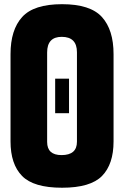

<svg xmlns="http://www.w3.org/2000/svg" viewBox="-20 -879 581 899"><path d="M270.5 -859.4Q402.8 -859.4 457.3 -799.3Q511.7 -739.3 511.7 -625.5V-216.8Q511.7 -110.4 457.8 -55.2Q403.8 0 270.5 0Q137.2 0 83.3 -55.2Q29.3 -110.4 29.3 -216.8V-625.5Q29.3 -739.3 83.7 -799.3Q138.2 -859.4 270.5 -859.4ZM269 -706.5Q200.7 -706.5 200.7 -633.3V-214.4Q200.7 -152.8 268.1 -152.8Q340.3 -152.8 340.3 -215.3V-634.3Q340.3 -706.5 269 -706.5ZM303.2 -349.1H238.3V-510.7H303.2Z"/></svg>

Font: webenart
Style: Regular
Weight: 400
Designer: Vernon Adams
Foundry: Vernon Adams
Version: Version 2.116; ttfautohint (v1.8.3)